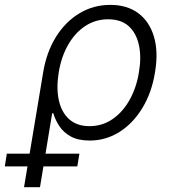

<svg xmlns="http://www.w3.org/2000/svg" viewBox="-97 -570 714 794"><path d="M2.4 204.1 81.5 -270.5Q95.2 -354 134 -416.7Q172.9 -479.5 231 -514.6Q289.1 -549.8 358.9 -549.8Q428.7 -549.8 474.9 -515.4Q521 -481 539.6 -418.7Q558.1 -356.4 544.4 -273.4Q531.2 -188.5 492.4 -124.3Q453.6 -60.1 397.2 -24.4Q340.8 11.2 273.9 11.2Q225.6 11.2 195.3 -5.9Q165 -22.9 148.2 -48.8Q131.3 -74.7 123.5 -101.6H118.7L68.4 204.1ZM272.9 -48.3Q326.2 -48.3 368.4 -77.4Q410.6 -106.4 439 -157Q467.3 -207.5 477.5 -271Q488.3 -334 477.5 -383.5Q466.8 -433.1 435.3 -461.7Q403.8 -490.2 350.1 -490.2Q297.9 -490.2 255.6 -462.4Q213.4 -434.6 185.1 -385.3Q156.7 -335.9 146 -271.5Q135.3 -206.1 146.2 -155.8Q157.2 -105.5 189.2 -76.9Q221.2 -48.3 272.9 -48.3ZM-77.1 118.2 -68.8 65.4H231.4L222.7 118.2Z"/></svg>

Font: Inter 16pt Light
Style: Italic
Weight: 300
Italic angle: -9.3988°
Version: Version 4.001;git-66647c0bb